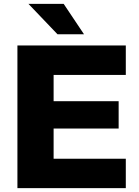

<svg xmlns="http://www.w3.org/2000/svg" viewBox="-20 -972 720 992"><path d="M277 -795 127 -952H309L414 -795ZM70 0V-737H630V-585H257V-449H593V-308H257V-152H630V0Z"/></svg>

Font: Tomorrow
Style: Bold
Weight: 700
Designer: Tony de Marco, Monica Rizzolli
Foundry: Just in Type
Version: Version 2.002